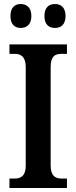

<svg xmlns="http://www.w3.org/2000/svg" viewBox="-20 -935 379 955"><path d="M254 -796C281 -796 306 -811 306 -855C306 -900 281 -915 254 -915C225 -915 201 -900 201 -855C201 -811 225 -796 254 -796ZM83 -796C110 -796 136 -811 136 -855C136 -900 110 -915 83 -915C56 -915 32 -900 32 -855C32 -811 56 -796 83 -796ZM27 0H313V-47H285C255 -47 232 -61 232 -111V-601C232 -655 253 -667 285 -667H313V-714H27V-667H54C82 -667 108 -655 108 -601V-110C108 -59 82 -47 54 -47H27Z"/></svg>

Font: Noto Serif Myanmar Condensed SemiBold
Style: Regular
Weight: 600
Width: 3
Designer: Ben Mitchell and the Monotype Design Team
Foundry: Monotype Imaging Inc.
Version: Version 2.106